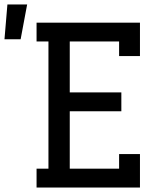

<svg xmlns="http://www.w3.org/2000/svg" viewBox="-116 -836 736 856"><path d="M47 0V-84H100V-651H47V-735H508V-586H415V-651H195V-424H425V-340H195V-84H415V-149H508V0ZM-96 -661 -83 -816H5L-24 -661Z"/></svg>

Font: Iosevka Etoile Medium
Style: Regular
Weight: 500
Designer: Belleve Invis
Foundry: Belleve Invis
Version: Version 22.1.2; ttfautohint (v1.8.4)